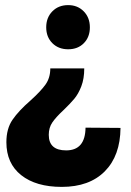

<svg xmlns="http://www.w3.org/2000/svg" viewBox="-20 -568 514 752"><path d="M161 -461Q161 -499 185 -523.5Q209 -548 247 -548Q284 -548 308 -523.5Q332 -499 332 -461Q332 -423 308.5 -399Q285 -375 247 -375Q209 -375 185 -399Q161 -423 161 -461ZM222 164Q121 164 63 118Q5 72 5 -11Q5 -64 29 -99Q53 -134 99 -174Q139 -210 158 -236.5Q177 -263 177 -300H310Q310 -260 298.5 -230Q287 -200 270.5 -180.5Q254 -161 228 -136Q199 -109 185 -88.5Q171 -68 171 -40Q171 21 239 21Q314 21 315 -68L452 -67Q451 42 390.5 103Q330 164 222 164Z"/></svg>

Font: Montserrat arm2
Style: Bold
Weight: 700
Designer: Julieta Ulanovsky
Foundry: Julieta Ulanovsky
Version: Version 6.000